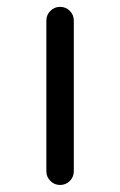

<svg xmlns="http://www.w3.org/2000/svg" viewBox="-20 -562 350 560"><path d="M115.2 -62.5V-502Q115.2 -518.6 127 -530.3Q138.7 -542 155.3 -542Q171.9 -542 183.6 -530.3Q195.3 -518.6 195.3 -502V-62.5Q195.3 -45.9 183.6 -34.2Q171.9 -22.5 155.3 -22.5Q138.7 -22.5 127 -34.2Q115.2 -45.9 115.2 -62.5Z"/></svg>

Font: Gen Jyuu Gothic Normal
Style: Regular
Weight: 300
Designer: [Source Han Sans]
Ryoko NISHIZUKA  (kana & ideographs); Paul D. Hunt (Latin, Greek & Cyrillic); Wenlong ZHANG  (bopomofo
Version: Version 1.002.20150607